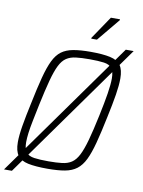

<svg xmlns="http://www.w3.org/2000/svg" viewBox="-102 -978 819 1102"><g transform="rotate(10 307.5 -427.0)"><path d="M0 55 569 -743H615L46 55ZM245 8Q174 8 131.5 -1Q89 -10 70 -36Q51 -62 51 -113Q51 -152 60.5 -209Q70 -266 87 -344Q106 -437 122.5 -500Q139 -563 158 -602Q177 -641 204 -661Q231 -681 272 -688.5Q313 -696 373 -696Q444 -696 487 -686.5Q530 -677 548.5 -651Q567 -625 567 -574Q567 -535 558 -479Q549 -423 532 -344Q513 -252 496.5 -189.5Q480 -127 461 -88Q442 -49 414.5 -28Q387 -7 346 0.5Q305 8 245 8ZM243 -35Q290 -35 322.5 -39Q355 -43 377.5 -58Q400 -73 417 -106Q434 -139 450 -196.5Q466 -254 485 -344Q502 -424 510.5 -478Q519 -532 519 -566Q519 -607 504.5 -625.5Q490 -644 458 -648.5Q426 -653 374 -653Q327 -653 294.5 -649Q262 -645 239.5 -630Q217 -615 200.5 -582Q184 -549 168.5 -491.5Q153 -434 134 -344Q123 -290 114.5 -248.5Q106 -207 102 -175.5Q98 -144 98 -121Q98 -80 113 -62Q128 -44 160 -39.5Q192 -35 243 -35ZM363 -771V-776L453 -909H506V-904L396 -771Z"/></g></svg>

Font: Saira SemiCondensed ExtraLight
Style: Italic
Weight: 250
Width: 4
Italic angle: -12°
Designer: Hector Gatti with collaboration of the Omnibus-Type team
Foundry: Omnibus-Type
Version: Version 1.101